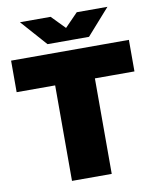

<svg xmlns="http://www.w3.org/2000/svg" viewBox="-99 -1009 882 1085"><g transform="rotate(-10 342.0 -467.0)"><path d="M225 0V-564H453V0ZM4 -548V-729H680V-548ZM223 -785 91 -934H267L342 -857L417 -934H593L461 -785Z"/></g></svg>

Font: Mona Sans Expanded Black
Style: Regular
Weight: 900
Width: 7
Designer: Deni Anggara
Foundry: GitHub
Version: Version 2.000